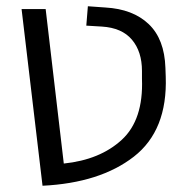

<svg xmlns="http://www.w3.org/2000/svg" viewBox="-20 -584 593 614"><path d="M116 10 49 -555H126L184 -61Q300 -73 369.5 -137Q439 -201 434 -332V-357Q434 -419 402 -457Q370 -495 306 -499L256 -502L261 -564L317 -560Q405 -555 455.5 -507Q506 -459 509 -367L510 -339Q516 -167 408 -83Q300 1 116 10Z"/></svg>

Font: Assistant
Style: Regular
Weight: 400
Designer: Hebrew By Ben Nathan, Latin by Paul Hunt
Version: Version 2.001;PS 002.001;hotconv 1.0.88;makeotf.lib2.5.64775